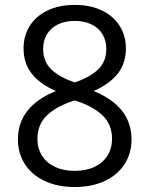

<svg xmlns="http://www.w3.org/2000/svg" viewBox="-20 -749 610 784"><path d="M53.2 -179.7Q53.2 -314 208 -377.4Q144.5 -404.8 110.4 -447.3Q76.2 -489.7 76.2 -551.8Q76.2 -602.5 101.3 -642.8Q126.5 -683.1 173.8 -706.1Q221.2 -729 285.2 -729Q349.1 -729 396.5 -706.1Q443.8 -683.1 469 -642.8Q494.1 -602.5 494.1 -551.8Q494.1 -489.7 460 -447.3Q425.8 -404.8 362.3 -377.4Q517.1 -314 517.1 -179.7Q517.1 -123.5 489 -79.3Q460.9 -35.2 408.4 -10.3Q356 14.6 285.2 14.6Q214.4 14.6 161.9 -10.3Q109.4 -35.2 81.3 -79.3Q53.2 -123.5 53.2 -179.7ZM414.1 -549.3Q414.1 -583 398.7 -608.9Q383.3 -634.8 354 -649.2Q324.7 -663.6 285.2 -663.6Q245.6 -663.6 216.3 -649.2Q187 -634.8 171.6 -608.9Q156.2 -583 156.2 -549.3Q156.2 -497.6 189.9 -465.3Q223.6 -433.1 285.2 -412.6Q346.7 -433.1 380.4 -465.3Q414.1 -497.6 414.1 -549.3ZM437.5 -182.1Q437.5 -241.7 397.2 -279.3Q356.9 -316.9 285.2 -338.9Q213.4 -316.9 173.1 -279.3Q132.8 -241.7 132.8 -182.1Q132.8 -143.1 151.4 -113.5Q169.9 -84 204.3 -67.6Q238.8 -51.3 285.2 -51.3Q331.5 -51.3 366 -67.6Q400.4 -84 418.9 -113.5Q437.5 -143.1 437.5 -182.1Z"/></svg>

Font: Lycee Sans
Style: Regular
Weight: 400
Designer: Justin Alvin
Foundry: Alkove Design
Version: Version 1.030